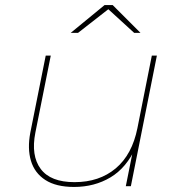

<svg xmlns="http://www.w3.org/2000/svg" viewBox="-20 -737 704 760"><path d="M273 3Q202 3 159.5 -24.5Q117 -52 102.5 -100.5Q88 -149 100 -212L161 -517H181L120 -212Q102 -121 141 -68.5Q180 -16 275 -16Q373 -16 438 -70.5Q503 -125 524 -230L581 -517H601L498 0H478L508 -150L518 -155Q481 -73 417.5 -35Q354 3 273 3ZM260 -607 394 -717H426L536 -607H511L406 -703H412L289 -607Z"/></svg>

Font: Montserrat Thin Thin
Style: Italic
Weight: 250
Italic angle: -11.3°
Version: Version 9.000